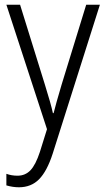

<svg xmlns="http://www.w3.org/2000/svg" viewBox="-20 -552 446 813"><path d="M65 -532 170 -194Q196 -111 204 -73H207Q216 -110 241 -194L345 -532H403L203 99Q179 173 145.5 207Q112 241 60 241Q34 241 7 233V184Q29 192 54 192Q87 192 109 169Q131 146 149 91L179 -5L7 -532Z"/></svg>

Font: Noto Sans UI NarrowLight
Style: Regular
Weight: 300
Width: 4
Designer: Monotype Design Team
Foundry: Monotype Imaging Inc.
Version: Version 1.001